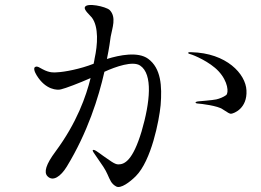

<svg xmlns="http://www.w3.org/2000/svg" viewBox="-20 -758 1040 765"><path d="M570 -524C530 -553 457 -539 406 -523C415 -566 419 -597 421 -612C427 -646 445 -689 417 -718C402 -732 324 -749 318 -729C314 -718 338 -698 346 -688C374 -651 369 -579 357 -525C356 -519 355 -512 353 -504C300 -483 236 -471 208 -470C196 -469 178 -467 150 -482C137 -489 129 -495 122 -492C111 -489 118 -471 126 -458C162 -399 209 -398 223 -402C241 -406 296 -427 341 -447C323 -375 287 -270 201 -154C163 -103 154 -72 169 -56C191 -33 222 -55 246 -94C329 -230 373 -370 396 -472C442 -493 509 -516 538 -497C590 -463 578 -350 544 -234C509 -118 476 -103 452 -103C437 -102 415 -121 391 -137C369 -153 355 -164 350 -160C347 -157 355 -148 360 -140C390 -97 399 -84 408 -64C419 -40 423 -26 443 -15C461 -5 498 -33 521 -56C583 -118 614 -277 620 -339C626 -415 622 -486 570 -524ZM962 -398C959 -463 883 -547 742 -550C740 -550 731 -551 730 -548C729 -544 736 -543 739 -542C751 -539 816 -512 851 -474C889 -433 892 -388 881 -379C870 -371 855 -365 842 -362C830 -359 769 -354 769 -354C769 -354 759 -353 759 -349C760 -346 769 -345 773 -345C777 -345 849 -337 868 -322C889 -309 894 -304 902 -305C911 -306 966 -325 962 -398Z"/></svg>

Font: Shippori Mincho
Style: Regular
Weight: 400
Designer: Bonji Tadano  Ryoko NISHIZUKA  (kana & ideographs); Frank Grießhammer (Latin, Greek & Cyrillic); Wenlong ZHANG  (bopomof
Foundry: Adobe Systems Incorporated
Version: Version 1.003;PS 1.001;hotconv 16.6.54;makeotf.lib2.5.65590